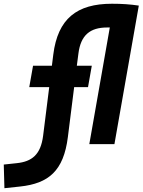

<svg xmlns="http://www.w3.org/2000/svg" viewBox="-122 -762 754 1015"><path d="M-98.6 232.9 -16.1 224.1C134.8 208 214.4 141.6 236.8 -37.6L270 -301.3H343.3L363.3 -414.6H284.2L292.5 -478.5C304.7 -576.2 354 -616.7 444.8 -616.7C449.2 -616.7 454.1 -616.7 458.5 -616.7L350.1 0H482.9L611.8 -732.4C564.9 -739.3 522.9 -742.2 469.7 -742.2C284.7 -742.2 183.6 -663.6 159.7 -473.6L152.3 -414.6H52.7L32.7 -301.3H138.2L106 -44.9C93.3 56.6 45.9 92.3 -33.7 100.6L-102.1 107.9Z"/></svg>

Font: Cascadia Code NF
Style: Bold Italic
Weight: 700
Italic angle: -10°
Monospace: yes
Designer: Aaron Bell
Foundry: Saja Typeworks
Version: Version 2404.023